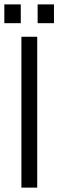

<svg xmlns="http://www.w3.org/2000/svg" viewBox="-32 -858 267 878"><path d="M65.9 -689.9H138.2V0H65.9ZM-12.2 -837.9H63V-752H-12.2ZM140.1 -837.9H214.8V-752H140.1Z"/></svg>

Font: D-DIN Condensed
Style: Regular
Weight: 400
Width: 3
Designer: Charles Nix
Foundry: Datto Inc.
Version: Version 1.00